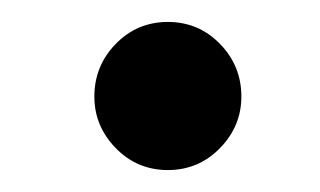

<svg xmlns="http://www.w3.org/2000/svg" viewBox="-20 -402 292 175"><path d="M66 -314Q66 -342 85.5 -362Q105 -382 133 -382Q161 -382 180.5 -362Q200 -342 200 -314Q200 -287 180.5 -267Q161 -247 133 -247Q105 -247 85.5 -267Q66 -287 66 -314Z"/></svg>

Font: Rising Sun SemiBold
Style: Regular
Weight: 600
Designer: Matt McInerney, Pablo Impallari, Rodrigo Fuenzalida (Raleway font), Stephen Hutchings (Greek), Cristiano Sobral (main ch
Foundry: The Rising Sun Project Authors
Version: Version 4.327; ttfautohint (v1.8.4.7-5d5b-dirty)